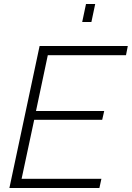

<svg xmlns="http://www.w3.org/2000/svg" viewBox="-20 -940 659 960"><path d="M178 -710H619L610 -664H219L160 -385H501L491 -341H151L88 -46H487L477 0H27ZM391 -830 410 -920H456L437 -830Z"/></svg>

Font: Raleway Thin Light
Style: Italic
Weight: 300
Italic angle: -12°
Version: Version 4.026